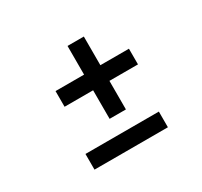

<svg xmlns="http://www.w3.org/2000/svg" viewBox="-110 -637 824 782"><g transform="rotate(-30 302.5 -245.5)"><path d="M151.4 -282.7V-356.4H285.6V-491.2H362.3V-356.4H496.6V-282.7H362.3V-148.4H285.6V-282.7ZM128.9 0V-73.7H474.1V0Z"/></g></svg>

Font: Voltaire
Style: Regular
Weight: 400
Designer: Yvonne Schttler
Foundry: Yvonne Schttler
Version: Version 1.003